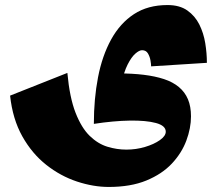

<svg xmlns="http://www.w3.org/2000/svg" viewBox="-20 -431 880 761"><path d="M411 310Q350 310 285 288.5Q220 267 163.5 222.5Q107 178 68.5 109.5Q30 41 20 -52L247 -142Q256 -44 279.5 16Q303 76 335.5 107.5Q368 139 405.5 150.5Q443 162 481 162Q519 162 554.5 151.5Q590 141 613.5 124.5Q637 108 637 91Q637 67 598 56.5Q559 46 494.5 47Q430 48 352 60L450 -140Q505 -140 550 -134.5Q595 -129 630 -117.5Q665 -106 689 -86Q713 -66 725 -37.5Q737 -9 737 30Q737 77 718.5 126.5Q700 176 661 217.5Q622 259 560 284.5Q498 310 411 310ZM352 60Q352 -39 368.5 -124.5Q385 -210 420.5 -274.5Q456 -339 511 -375Q566 -411 644 -411Q692 -411 722.5 -389.5Q753 -368 770 -334Q787 -300 793.5 -260Q800 -220 800 -182L579 -168Q579 -176 576.5 -191Q574 -206 566.5 -219Q559 -232 543 -232Q532 -232 516.5 -218.5Q501 -205 486 -175.5Q471 -146 461 -98.5Q451 -51 451 16Z"/></svg>

Font: Marhey
Style: Bold
Weight: 700
Designer: Nur Syamsi & Bustanul Arifin
Foundry: Namelatype
Version: Version 1.000